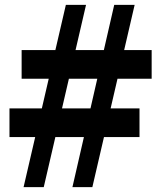

<svg xmlns="http://www.w3.org/2000/svg" viewBox="-20 -770 668 790"><path d="M77 0 251 -750H334L160 0ZM19 -206V-324H554V-206ZM69 -446V-564H604V-446ZM278 0 450 -750H534L360 0Z"/></svg>

Font: Roboto Serif 36pt
Style: Bold
Weight: 700
Version: Version 1.008